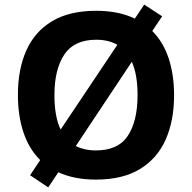

<svg xmlns="http://www.w3.org/2000/svg" viewBox="-20 -772 836 836"><path d="M738 -358Q738 -247 701.5 -164.5Q665 -82 589.5 -36Q514 10 398 10Q303 10 234 -22L190 44L111 -9L155 -75Q106 -124 82 -196Q58 -268 58 -359Q58 -470 94.5 -552Q131 -634 206.5 -679.5Q282 -725 399 -725Q448 -725 490 -716.5Q532 -708 567 -691L608 -752L686 -701L643 -637Q691 -589 714.5 -517.5Q738 -446 738 -358ZM217 -358Q217 -313 223.5 -275Q230 -237 244 -208L491 -577Q452 -599 399 -599Q303 -599 260 -534.5Q217 -470 217 -358ZM579 -358Q579 -447 554 -503L310 -136Q328 -127 350 -122Q372 -117 398 -117Q495 -117 537 -181.5Q579 -246 579 -358Z"/></svg>

Font: Noto Sans
Style: Bold
Weight: 700
Designer: Monotype Design Team
Foundry: Monotype Imaging Inc.
Version: Version 2.000;GOOG;noto-source:20170915:90ef993387c0; ttfaut